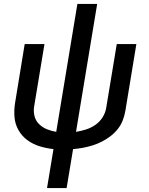

<svg xmlns="http://www.w3.org/2000/svg" viewBox="-20 -755 760 980"><path d="M220 205H320L353 6Q378 4 402.5 -0.5Q427 -5 451.5 -12.5Q476 -20 499.5 -32Q523 -44 544 -60Q565 -76 581.5 -97Q598 -118 607 -142Q616 -166 620 -190L676 -530H576L522 -204Q518 -179 503.5 -156Q489 -133 466.5 -117.5Q444 -102 418.5 -94Q393 -86 368 -82L476 -735H375L267 -82Q242 -86 219 -95.5Q196 -105 178.5 -122.5Q161 -140 155.5 -165Q150 -190 155 -216L207 -530H106L57 -230Q51 -193 54 -157Q57 -121 74.5 -90.5Q92 -60 120 -39.5Q148 -19 182 -8.5Q216 2 253 6Z"/></svg>

Font: Iosevka Sparkle Medium
Style: Italic
Weight: 500
Italic angle: -9°
Designer: Belleve Invis
Foundry: Belleve Invis
Version: Version 4.5.0; ttfautohint (v1.8.3)